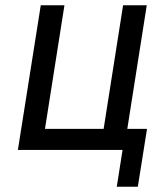

<svg xmlns="http://www.w3.org/2000/svg" viewBox="-20 -570 640 730"><path d="M424 140 446 0H48L135 -550H225L151 -80H374L448 -550H538L464 -80H539L504 140Z"/></svg>

Font: JetBrains Mono NL
Style: Italic
Weight: 400
Italic angle: -9°
Monospace: yes
Designer: Philipp Nurullin, Konstantin Bulenkov
Foundry: JetBrains
Version: Version 2.305; ttfautohint (v1.8.4.7-5d5b)